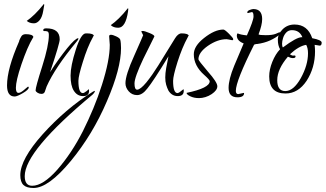

<svg xmlns="http://www.w3.org/2000/svg" viewBox="-20 -465 1620 955"><path d="M149 -349Q127 -349 113 -361Q132 -374 153.5 -395Q175 -416 198 -445Q200 -445 200 -440L195 -411Q190 -380 177 -364.5Q164 -349 149 -349ZM53 15Q15 15 15 -40Q15 -123 75 -259Q75 -263 80.5 -274Q86 -285 89 -288Q96 -295 108 -295Q143 -295 146 -281Q130 -255 115.5 -221Q101 -187 87 -146Q72 -102 65.5 -73.5Q59 -45 59 -28Q59 -3 72 -3Q81 -3 95 -14Q106 -23 110.5 -27Q115 -31 119 -34Q123 -34 123 -30Q123 -19 94 -2Q65 15 53 15Z M186 2Q176 2 167 -3.5Q158 -9 157 -15Q157 -32 190 -135Q223 -239 223 -291Q223 -306 216 -308.5Q209 -311 202 -310.5Q195 -310 195 -315Q195 -324 210 -324Q277 -324 277 -269Q277 -249 229 -106Q251 -141 272.5 -170.5Q294 -200 314 -225Q355 -275 369 -275Q369 -275 369.5 -274.5Q370 -274 370 -273Q370 -272 368.5 -268.5Q367 -265 362 -259Q254 -129 212 -35L203 -9Q199 2 186 2ZM393 13Q364 13 347 -14Q331 -39 331 -89Q331 -137 357 -218Q383 -299 407 -299H412Q445 -299 447 -286Q445 -288 442 -280Q428 -255 415.5 -224Q403 -193 392 -157Q370 -87 370 -63Q370 -2 392 -2Q398 -2 409.5 -11Q421 -20 420 -21Q423 -21 423 -13Q423 13 393 13Z M568 -327Q544 -327 531 -340Q550 -353 571.5 -374Q593 -395 616 -424Q618 -424 618 -420Q618 -418 617.5 -414.5Q617 -411 617 -409Q605 -327 568 -327ZM147 470Q112 470 96.5 455Q81 440 81 406Q81 327 193 202Q249 140 311 87Q373 34 442 -9L450 -13Q452 -13 452 -11Q452 -10 450 -6Q448 -2 440 6Q103 286 103 411Q103 459 140 459Q194 459 265 379Q300 339 332 291Q364 243 392 188Q420 132 444 74.5Q468 17 487 -43Q526 -165 526 -242L523 -283V-285Q523 -292 532 -292Q541 -292 558 -284Q575 -276 578 -268Q580 -261 581 -249Q582 -237 582 -226Q582 -124 512 38Q441 204 332 336Q221 470 147 470Z M864 13Q835 13 818 -14Q811 -28 806.5 -43.5Q802 -59 802 -80Q802 -100 806.5 -126Q811 -152 818 -185Q779 -121 753 -81.5Q727 -42 713 -25Q688 8 662 8Q637 8 620.5 -10.5Q604 -29 604 -51Q604 -92 648 -189Q692 -288 692 -290L683 -308Q683 -311 690 -311Q699 -311 723 -301Q748 -291 748 -284Q743 -274 729.5 -246.5Q716 -219 693 -173Q649 -80 649 -50Q649 -19 662 -19Q678 -19 708 -55Q724 -75 738 -95Q752 -115 767 -139L851 -275Q866 -299 883 -299Q917 -299 919 -286Q917 -288 914 -280Q886 -229 863 -157Q841 -87 841 -63Q841 -2 863 -2Q870 -2 892 -21Q894 -21 894 -13Q894 13 864 13Z M970 23Q945 23 926.5 14Q908 5 908 -3Q1023 -27 1023 -61Q1023 -68 996 -92Q944 -138 944 -195Q944 -236 995 -276Q1048 -318 1091 -318Q1098 -318 1119 -297Q1140 -276 1140 -270.5Q1140 -265 1135 -265Q1124 -267 1117 -268.5Q1110 -270 1107 -270Q1062 -270 1014 -237Q967 -204 967 -170Q967 -164 1014 -109Q1061 -56 1061 -36Q1061 -16 1033 3Q1018 13 1001.5 18Q985 23 970 23Z M1161 19Q1117 19 1117 -28Q1117 -70 1145 -138Q1156 -164 1167 -190Q1178 -216 1192 -249Q1158 -262 1158 -288Q1158 -296 1162 -299Q1177 -292 1208 -289Q1241 -363 1241 -383Q1241 -405 1233 -405L1213 -400Q1210 -400 1210 -403Q1210 -411 1222 -415.5Q1234 -420 1240 -420Q1284 -420 1284 -370Q1284 -341 1266 -294Q1270 -290 1302 -290Q1335 -290 1352 -297Q1368 -305 1375 -305Q1378 -305 1378 -303Q1378 -300 1373 -295Q1352 -277 1323.5 -264Q1295 -251 1258 -246H1255Q1254 -246 1252 -245.5Q1250 -245 1244 -243Q1153 -62 1153 -13Q1153 3 1165 3L1193 -3L1194 -2Q1194 19 1161 19Z M1400 0Q1319 0 1319 -85Q1319 -119 1334.5 -157.5Q1350 -196 1373 -220Q1362 -239 1362 -267Q1362 -296 1386 -319.5Q1410 -343 1445 -343Q1510 -343 1533 -275Q1580 -266 1580 -253Q1580 -238 1570 -238L1545 -242Q1546 -232 1546.5 -224Q1547 -216 1547 -210Q1547 -128 1505 -63Q1463 0 1400 0ZM1387 -229Q1455 -280 1481 -280H1484Q1470 -315 1432 -315Q1415 -315 1404 -303.5Q1393 -292 1388 -276Q1383 -260 1383 -247Q1383 -235 1387 -229ZM1399 -12Q1440 -12 1476 -76Q1512 -141 1512 -200Q1512 -226 1503 -242Q1466 -236 1422 -195Q1432 -188 1438 -188.5Q1444 -189 1445 -189Q1450 -189 1450 -184Q1450 -176 1437 -176Q1426 -176 1412 -183Q1359 -121 1359 -66Q1359 -12 1399 -12Z"/></svg>

Font: Qwigley
Style: Regular
Weight: 400
Designer: Robert E. Leuschke
Foundry: Robert E. Leuschke
Version: Version 1.010; ttfautohint (v1.8.3)